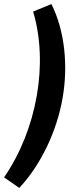

<svg xmlns="http://www.w3.org/2000/svg" viewBox="-74 -748 366 945"><path d="M179 -728 89 -691C127 -565 132 -418 107 -277C82 -132 26 9 -54 125L21 177C129 61 206 -104 234 -265C262 -424 245 -597 179 -728Z"/></svg>

Font: Fixel Text 20240404 SemiBold
Style: Italic
Weight: 600
Width: 4
Italic angle: -10°
Designer: AlfaBravo + MacPaw
Foundry: Kyrylo Tkachov, Marchela Mozhyna, Serhii Makarenko, Maria Weinstein, Zakhar Kryvoshyya
Version: Version 1.211;Glyphs 3.2 (3225)